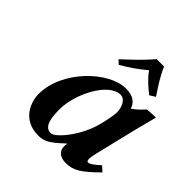

<svg xmlns="http://www.w3.org/2000/svg" viewBox="-179 -775 914 914"><g transform="rotate(45 278.5 -318.0)"><path d="M408 -646H358C320 -600 273 -557 230 -517L250 -499C295 -526 325 -545 370 -583C396 -547 421 -526 455 -499L483 -517C456 -557 428 -599 408 -646ZM340 -39C340 -21 351 10 402 10C454 10 486 -12 557 -82L532 -105C503.5 -79.5 486 -67 475 -67C470 -67 466 -71 466 -83C466 -92 468.4 -105.9 473 -125L520.3 -321C529.7 -359.9 552 -443.8 552 -443.8C552 -445.8 551.8 -447 550 -447L495 -444C479.2 -425.6 461.1 -408 438 -392C428 -422 406 -444 354 -444C239 -444 78 -289 78 -132C78 -76 111.5 10 216 10C255.5 10 277 0 339 -59L341 -58C340 -52.3 340 -43 340 -39ZM373 -195C340 -112 278 -40 250 -40C206 -40 200 -97 200 -151C200 -254 277 -405 357 -405C386 -405 404 -370 404 -331C404 -315 393 -248 373 -195Z"/></g></svg>

Font: Linux Libertine O
Style: Bold Italic
Weight: 700
Italic angle: -11.5°
Designer: Philipp H. Poll
Foundry: Philipp H. Poll
Version: Version 4.1.0